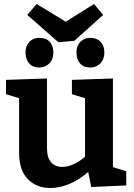

<svg xmlns="http://www.w3.org/2000/svg" viewBox="-20 -932 671 964"><path d="M547 -93 614 -72V-1L438 7L423 -69Q378 -29 328.5 -8.5Q279 12 233 12Q163 12 119.5 -33Q76 -78 76 -163V-439L10 -459V-531L216 -538V-186Q216 -141 236.5 -117.5Q257 -94 293 -94Q319 -94 348.5 -107Q378 -120 407 -145V-439L341 -459V-531L547 -538ZM310 -823 452 -912 498 -857 353 -727 273 -720 117 -857 164 -912ZM248 -668Q248 -634 227.5 -613.5Q207 -593 177 -593Q145 -593 127 -613Q109 -633 108 -668Q108 -702 127.5 -722Q147 -742 177 -742Q211 -742 229.5 -722.5Q248 -703 248 -668ZM504 -668Q504 -634 483.5 -613.5Q463 -593 433 -593Q400 -593 382 -613.5Q364 -634 364 -670Q364 -703 384 -722.5Q404 -742 433 -742Q466 -742 485 -722Q504 -702 504 -668Z"/></svg>

Font: Bitter Pro
Style: Bold
Weight: 700
Designer: Sol Matas, and Bitter project Authors
Foundry: Sol Matas
Version: Version 1.010